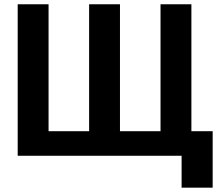

<svg xmlns="http://www.w3.org/2000/svg" viewBox="-20 -720 1036 890"><path d="M821.8 2H62V-700.2H205.1V-111.8H393.1V-700.2H536.1V-111.8H724.1V-700.2H867.2V-111.8H965.8V149.9H821.8Z"/></svg>

Font: LT Superior
Style: Bold
Weight: 400
Designer: Daniel Lyons
Foundry: LyonsType
Version: Version 1.000